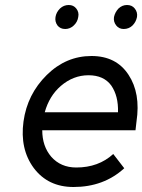

<svg xmlns="http://www.w3.org/2000/svg" viewBox="-20 -736 570 768"><path d="M255 -716Q235 -716 220 -702Q205 -687 202 -668Q199 -649 210 -634Q221 -620 241 -620Q260 -620 275 -634Q290 -648 293 -668Q297 -687 285 -702Q274 -716 255 -716ZM488 -716Q469 -716 454 -702Q440 -687 436 -668Q433 -649 445 -634Q456 -620 475 -620Q495 -620 510 -634Q524 -648 528 -668Q531 -687 519 -702Q508 -716 488 -716ZM522 -215 526 -250Q543 -363 494 -437Q445 -512 346 -512Q244 -512 167 -436Q89 -359 74 -250Q59 -140 115 -64Q172 12 274 12Q395 12 477 -63L433 -120Q374 -66 285 -66Q223 -66 185 -109Q167 -130 158 -156.5Q149 -183 149 -215ZM334 -435Q395 -435 425 -394Q454 -352 452 -287H159Q177 -352 223 -392Q273 -435 334 -435Z"/></svg>

Font: Unageo
Style: Regular-Italic
Weight: 400
Designer: Richard Sepsi
Foundry: Richard Sepsi
Version: Version 2.000